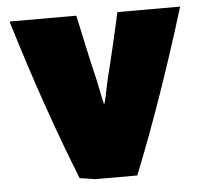

<svg xmlns="http://www.w3.org/2000/svg" viewBox="-45 -594 697 656"><g transform="rotate(-5 303.5 -266.0)"><path d="M203 7C220 9 237 12 254 15H400C465 -147 532 -338 596 -547H381C365 -475 347 -397 328 -322C319 -283 312 -238 308 -238C304 -250 298 -286 290 -322C272 -396 257 -469 240 -547H11C74 -338 140 -151 203 7Z"/></g></svg>

Font: Repo ExtraBlack
Style: Regular
Weight: 400
Designer: Stefan Peev
Foundry: Context Ltd
Version: Version 001.502